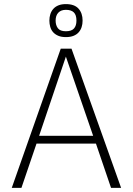

<svg xmlns="http://www.w3.org/2000/svg" viewBox="-20 -912 645 932"><path d="M37.1 0 274.9 -675.8H327.1L567.9 0H519L445.8 -214.8H157.2L84 0ZM169.9 -252.9H432.1L299.8 -637.2ZM380.9 -812Q380.9 -794.9 376.2 -780.5Q371.6 -766.1 361.8 -755.1Q352.1 -744.1 336.7 -738Q321.3 -731.9 299.8 -731.9Q277.8 -731.9 262.5 -738.5Q247.1 -745.1 237.5 -756.1Q228 -767.1 223.9 -781.7Q219.7 -796.4 219.7 -812Q219.7 -828.6 224.4 -843.3Q229 -857.9 238.8 -868.9Q248.5 -879.9 263.7 -886Q278.8 -892.1 299.8 -892.1Q341.3 -892.1 361.1 -870.1Q380.9 -848.1 380.9 -812ZM351.1 -812Q351.1 -839.4 338.4 -851.8Q325.7 -864.3 299.8 -864.3Q276.4 -864.3 263.2 -850.6Q250 -836.9 250 -812Q250 -789.6 261 -774.9Q272 -760.3 299.8 -760.3Q327.1 -760.3 339.1 -773.7Q351.1 -787.1 351.1 -812Z"/></svg>

Font: Clear Sans Thin
Style: Regular
Weight: 250
Foundry: Intel Corporation
Version: Version 1.00